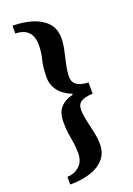

<svg xmlns="http://www.w3.org/2000/svg" viewBox="-171 -795 720 1043"><g transform="rotate(-20 189.0 -273.0)"><path d="M45 186V141Q84 141 114 115Q144 89 144 40Q144 4 139.5 -22.5Q135 -49 130.5 -76.5Q126 -104 126 -144Q126 -199 151.5 -228Q177 -257 224 -268V-274Q200 -283 176.5 -300Q153 -317 138 -343.5Q123 -370 123 -405Q123 -461 133.5 -502Q144 -543 144 -583Q144 -624 130 -646.5Q116 -669 93.5 -678Q71 -687 45 -687V-732Q107 -732 158.5 -716Q210 -700 241 -666.5Q272 -633 272 -578Q272 -546 263.5 -508Q255 -470 247 -433Q239 -396 239 -367Q239 -341 252 -327Q265 -313 285.5 -307.5Q306 -302 328 -301V-236Q306 -236 285.5 -231Q265 -226 252 -213.5Q239 -201 239 -175Q239 -148 247 -111.5Q255 -75 263.5 -37Q272 1 272 34Q272 87 241 121Q210 155 158.5 170.5Q107 186 45 186Z"/></g></svg>

Font: STIX Two Text
Style: Bold
Weight: 700
Designer: Ross Mills, John Hudson & Paul Hanslow, Tiro Typeworks Ltd; with prior portions MicroPress Inc., and Coen Hoffman.
Foundry: Tiro Typeworks Ltd
Version: Version 2.13 b171